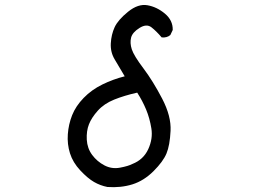

<svg xmlns="http://www.w3.org/2000/svg" viewBox="-20 -745 1040 781"><path d="M417 15.6Q387.7 9.8 362.3 -4.9Q336.9 -19.5 306.6 -51.8Q276.4 -84 264.6 -121.6Q252.9 -159.2 255.9 -199.2Q258.8 -239.3 273.4 -276.4Q288.1 -313.5 320.3 -346.7Q352.5 -379.9 396.5 -401.4Q440.4 -422.9 487.3 -434.6Q465.8 -471.7 447.3 -502Q428.7 -532.2 430.7 -568.4Q432.6 -604.5 446.3 -634.3Q460 -664.1 501 -697.3Q542 -730.5 580.1 -723.6Q618.2 -716.8 650.9 -689.5Q683.6 -662.1 682.6 -623L672.9 -602.5Q659.2 -590.8 637.7 -592.8Q616.2 -618.2 596.2 -633.8Q576.2 -649.4 547.4 -631.3Q518.6 -613.3 513.2 -591.8Q507.8 -570.3 516.1 -544.4Q524.4 -518.6 563.5 -466.8Q602.5 -415 639.6 -343.8Q676.8 -272.5 673.8 -212.9Q670.9 -153.3 657.2 -120.6Q643.6 -87.9 604.5 -48.8Q565.4 -9.8 518.6 4.9Q471.7 19.5 417 15.6ZM518.6 -78.1Q563.5 -95.7 583 -138.2Q602.5 -180.7 595.7 -222.7Q588.9 -264.6 574.2 -299.8Q559.6 -335 538.1 -368.2Q485.4 -356.4 444.3 -339.8Q403.3 -323.2 377.9 -294.9Q352.5 -266.6 341.8 -239.3Q331.1 -211.9 333 -176.8Q335 -141.6 355 -114.7Q375 -87.9 404.8 -72.3Q434.6 -56.6 468.3 -63Q502 -69.3 518.6 -78.1Z"/></svg>

Font: JasonHandwriting2
Style: Regular
Weight: 400
Version: Version 1.05.10